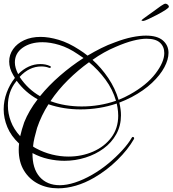

<svg xmlns="http://www.w3.org/2000/svg" viewBox="-35 -954 940 1046"><path d="M282 72Q221 72 172.5 47Q124 22 95.5 -25Q67 -72 67 -139Q67 -147 67.5 -155.5Q68 -164 69 -172Q25 -213 5 -261.5Q-15 -310 -15 -358Q-15 -405 1.5 -449.5Q18 -494 45 -528L46 -530L37 -545Q15 -582 15 -619Q15 -656 36.5 -686.5Q58 -717 96.5 -735Q135 -753 186 -753Q231 -753 285 -737Q339 -721 397 -683Q408 -676 419.5 -668Q431 -660 442 -651Q479 -673 516 -691.5Q553 -710 590 -723Q642 -743 684.5 -751.5Q727 -760 760 -760Q822 -760 852.5 -733.5Q883 -707 883 -666Q883 -630 860.5 -587.5Q838 -545 793 -502.5Q748 -460 682 -425Q649 -408 615 -395Q617 -386 619 -376.5Q621 -367 622 -357Q623 -350 623.5 -342Q624 -334 624 -326Q624 -269 598.5 -223Q573 -177 529.5 -145Q486 -113 430.5 -95.5Q375 -78 316 -78Q272 -78 227.5 -88Q183 -98 142 -120Q141 -36 181 9.5Q221 55 291 55Q328 55 373 40.5Q418 26 467 -2Q514 -29 555.5 -63.5Q597 -98 630.5 -134.5Q664 -171 683 -204Q685 -208 689 -208Q692 -208 694.5 -205Q697 -202 695 -197Q662 -139 604.5 -82.5Q547 -26 478 14Q428 43 378 57.5Q328 72 282 72ZM611 -410Q628 -417 643 -424Q658 -431 672 -439Q764 -490 812 -553Q860 -616 860 -665Q860 -700 836.5 -721.5Q813 -743 763 -743Q732 -743 690.5 -732.5Q649 -722 596 -699Q531 -672 469 -628Q517 -585 555 -528.5Q593 -472 611 -410ZM183 -430Q230 -488 291.5 -541.5Q353 -595 420 -638L389 -659Q338 -694 288.5 -709Q239 -724 196 -724Q131 -724 88.5 -694Q46 -664 46 -614Q46 -585 64 -550Q119 -605 185 -605Q199 -605 212 -602.5Q225 -600 238 -594Q242 -593 242 -589Q242 -586 239 -584.5Q236 -583 231 -585Q213 -592 190 -592Q124 -592 72 -535L74 -532Q117 -468 183 -430ZM410 -374Q507 -374 597 -405Q579 -467 539.5 -520.5Q500 -574 450 -615Q390 -572 335.5 -518Q281 -464 240 -403Q280 -388 323 -381Q366 -374 410 -374ZM75 -212Q79 -230 84.5 -249Q90 -268 97 -288Q122 -351 170 -413Q136 -432 107.5 -457Q79 -482 56 -514L52 -509Q8 -454 8 -378Q8 -336 24 -293Q40 -250 75 -212ZM338 -101Q410 -101 472 -128Q534 -155 571.5 -205Q609 -255 609 -324Q609 -335 608 -346Q607 -357 605 -369L601 -390Q507 -358 403 -358Q358 -358 314 -365Q270 -372 229 -386Q190 -325 167 -257Q159 -229 153 -204Q147 -179 145 -156Q149 -153 153 -150.5Q157 -148 161 -146Q204 -123 249 -112Q294 -101 338 -101ZM746 -840Q736 -840 736 -843Q736 -845 747.5 -853.5Q759 -862 773 -872Q787 -882 794 -887Q823 -909 841.5 -921.5Q860 -934 866 -934Q872 -934 878.5 -929Q885 -924 885 -917Q885 -912 866 -899.5Q847 -887 821 -873.5Q795 -860 773.5 -850Q752 -840 746 -840Z"/></svg>

Font: Mea Culpa
Style: Regular
Weight: 400
Designer: Robert E. Leuschke
Foundry: Robert E. Leuschke
Version: Version 1.010; ttfautohint (v1.8.3)